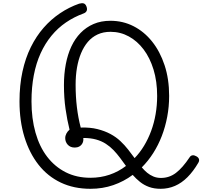

<svg xmlns="http://www.w3.org/2000/svg" viewBox="-20 -1164 1314 1201"><path d="M546 17Q442 17 360 -22Q278 -61 221 -133.5Q164 -206 133 -306.5Q102 -407 102 -530Q102 -631 120.5 -716Q139 -801 173 -869.5Q207 -938 253 -990.5Q299 -1043 355.5 -1081Q412 -1119 475 -1141Q493 -1146 504 -1142.5Q515 -1139 521 -1123Q527 -1107 522 -1096Q517 -1085 503 -1080Q443 -1058 392.5 -1023.5Q342 -989 302 -940.5Q262 -892 234 -830.5Q206 -769 191.5 -693.5Q177 -618 177 -530Q177 -423 202 -334.5Q227 -246 275 -183.5Q323 -121 391 -86.5Q459 -52 546 -52Q609 -52 665 -71Q721 -90 768 -126Q750 -151 731 -176.5Q712 -202 690.5 -224.5Q669 -247 642 -264.5Q615 -282 580.5 -291.5Q546 -301 501 -301Q503 -282 496 -268.5Q489 -255 476.5 -248Q464 -241 448 -241Q420 -241 404 -258.5Q388 -276 388 -300Q388 -315 395.5 -329Q403 -343 415 -353Q400 -413 390 -482.5Q380 -552 380 -632Q380 -701 391.5 -762Q403 -823 426 -872.5Q449 -922 484 -958Q519 -994 565.5 -1014Q612 -1034 671 -1034Q749 -1034 815.5 -1000Q882 -966 931.5 -904Q981 -842 1009.5 -756Q1038 -670 1038 -564Q1038 -497 1026 -433.5Q1014 -370 992 -313Q970 -256 938.5 -206.5Q907 -157 867 -117Q883 -98 900.5 -83.5Q918 -69 939.5 -60Q961 -51 987 -51Q1039 -51 1080.5 -82.5Q1122 -114 1166 -180Q1173 -191 1184 -192.5Q1195 -194 1207 -187Q1221 -180 1224.5 -169Q1228 -158 1220 -145Q1189 -92 1152.5 -55.5Q1116 -19 1074 -1Q1032 17 985 17Q944 17 912.5 5.5Q881 -6 856 -26Q831 -46 810 -70Q755 -29 688.5 -6Q622 17 546 17ZM671 -965Q626 -965 590.5 -948.5Q555 -932 529.5 -902Q504 -872 487 -831Q470 -790 461.5 -740.5Q453 -691 453 -634Q453 -560 461 -493.5Q469 -427 485 -366Q544 -368 589.5 -356.5Q635 -345 670.5 -326Q706 -307 733 -281.5Q760 -256 781.5 -228.5Q803 -201 822 -175Q855 -209 881 -252Q907 -295 925.5 -345Q944 -395 953.5 -450.5Q963 -506 963 -564Q963 -655 940.5 -728.5Q918 -802 878.5 -854.5Q839 -907 786 -936Q733 -965 671 -965Z"/></svg>

Font: Playwrite CL Light
Style: Regular
Weight: 300
Designer: Veronika Burian, José Scaglione
Foundry: TypeTogether
Version: Version 1.002